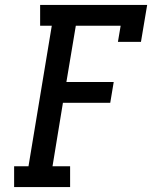

<svg xmlns="http://www.w3.org/2000/svg" viewBox="-20 -755 640 775"><path d="M37 0V-84H95L189 -651H142V-735H574L549 -586H456L467 -651H286L248 -424H439L425 -340H234L192 -84H263V0Z"/></svg>

Font: Iosevka Curly Slab MdExObl
Style: Regular
Weight: 500
Width: 7
Italic angle: -9°
Monospace: yes
Designer: Belleve Invis
Foundry: Belleve Invis
Version: Version 11.1.0; ttfautohint (v1.8.3)